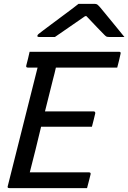

<svg xmlns="http://www.w3.org/2000/svg" viewBox="-20 -966 659 986"><path d="M28 0Q16 0 20 -11L173 -619H123Q112 -619 115 -630Q120 -649 124 -665Q128 -681 132 -700H592Q602 -700 599 -689Q595 -670 591 -654Q587 -638 582 -619H267Q264 -604 260 -589Q256 -574 252 -558Q242 -517 231.5 -476Q221 -435 211 -394H461Q466 -394 468 -390.5Q470 -387 469 -383Q466 -372 461.5 -352Q457 -332 452 -315H191Q177 -256 162.5 -197.5Q148 -139 133 -81H436Q448 -81 445 -70Q442 -57 437 -38Q432 -19 427 0ZM383 -946H468Q475 -946 480 -942.5Q485 -939 497 -925Q506 -914 527 -888.5Q548 -863 573 -832.5Q598 -802 619 -776H543Q531 -776 527 -778Q523 -780 516 -787Q503 -800 480 -824Q457 -848 424 -883Q421 -883 417 -883Q367 -849 329.5 -822.5Q292 -796 262 -776H182Q170 -776 172 -783Q173 -787 178 -791.5Q183 -796 202 -810Q218 -822 242 -840Q266 -858 293 -878Q320 -898 344 -916Q368 -934 383 -946Z"/></svg>

Font: Recursive Sn Lnr St
Style: Italic
Weight: 400
Italic angle: -15°
Version: Version 1.079;hotconv 1.0.112;makeotfexe 2.5.65598; ttfautoh